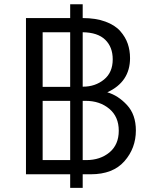

<svg xmlns="http://www.w3.org/2000/svg" viewBox="-20 -816 705 899"><path d="M367.2 -343.8V-66.4H383.8Q449.2 -66.4 492.7 -102.5Q536.1 -138.7 536.1 -204.1Q536.1 -269.5 491.7 -306.6Q447.3 -343.8 380.9 -343.8ZM367.2 -665V-410.2H369.1Q425.8 -410.2 466.8 -443.4Q507.8 -476.6 507.8 -538.1Q507.8 -595.7 472.7 -629.9Q437.5 -664.1 367.2 -665ZM308.6 -343.8H179.7V-66.4H308.6ZM308.6 -665H179.7V-409.2H308.6ZM101.6 0V-731.4H308.6V-795.9H367.2V-731.4Q428.7 -731.4 473.6 -714.8Q518.6 -698.2 543 -670.4Q567.4 -642.6 578.1 -611.3Q588.9 -580.1 588.9 -543.9Q588.9 -432.6 482.4 -383.8Q533.2 -369.1 574.7 -324.2Q616.2 -279.3 616.2 -205.1Q616.2 -122.1 562.5 -61Q508.8 0 405.3 0H367.2V63.5H308.6V0Z"/></svg>

Font: Gothic A1
Style: Regular
Weight: 400
Designer: HanYang I&C Co.,Ltd.
Foundry: HanYang I&C Co.,Ltd.
Version: Version 2.50